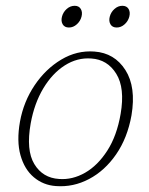

<svg xmlns="http://www.w3.org/2000/svg" viewBox="-20 -635 514 663"><path d="M306 -457Q375.5 -452 413 -393.2Q450.5 -334.5 434 -236.5Q420 -158.5 381 -102Q342 -45.5 287.5 -16.8Q233 12 173 7.5Q129.5 4.5 97 -22.8Q64.5 -50 50.8 -98.8Q37 -147.5 49 -215Q61.5 -284 99.5 -340.5Q137.5 -397 191.5 -429.2Q245.5 -461.5 306 -457ZM184 -17Q230 -13.5 273.8 -38.5Q317.5 -63.5 350.5 -114.8Q383.5 -166 396.5 -241.5Q412 -331 381.5 -380.2Q351 -429.5 295 -433Q246.5 -436.5 203.5 -409Q160.5 -381.5 129.5 -329.8Q98.5 -278 86 -209Q69.5 -116.5 98.5 -68.5Q127.5 -20.5 184 -17ZM218 -540Q203 -540 196.5 -551Q190 -562 194 -577.5Q198 -593 210.2 -604Q222.5 -615 238 -615Q252.5 -615 259 -604Q265.5 -593 261.5 -577.5Q257.5 -562 245.2 -551Q233 -540 218 -540ZM383 -540Q368 -540 361.5 -551Q355 -562 359 -577.5Q363 -593 375.2 -604Q387.5 -615 402.5 -615Q417.5 -615 424 -604Q430.5 -593 426.5 -577.5Q422.5 -562 410.2 -551Q398 -540 383 -540Z"/></svg>

Font: Fraunces 9pt S050 Thin
Style: Italic
Weight: 100
Italic angle: -16°
Version: Version 1.000; ttfautohint (v1.8.3)